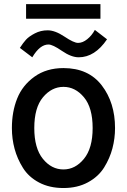

<svg xmlns="http://www.w3.org/2000/svg" viewBox="-20 -901 619 938"><path d="M77.1 -667Q92.8 -691.4 106.9 -707Q121.1 -722.7 149.9 -737.8Q178.7 -752.9 212.9 -752.9Q249 -752.9 294.9 -722.2Q340.8 -691.4 361.3 -691.4Q383.8 -691.4 406.2 -709.5Q428.7 -727.5 443.4 -754.9L502.9 -709Q443.4 -621.1 364.3 -621.1Q328.1 -621.1 282.7 -652.3Q237.3 -683.6 216.8 -683.6Q174.8 -683.6 137.7 -621.1ZM107.4 -809.6V-880.9H470.7V-809.6ZM147.5 -275.4Q147.5 -176.8 189.5 -125Q231.4 -73.2 290 -73.2Q347.7 -73.2 390.1 -125Q432.6 -176.8 432.6 -275.4Q432.6 -375 390.1 -425.8Q347.7 -476.6 290 -476.6Q232.4 -476.6 189.9 -425.8Q147.5 -375 147.5 -275.4ZM38.1 -275.4Q38.1 -355.5 64 -419.9Q89.8 -484.4 148.4 -526.4Q207 -568.4 290 -568.4Q412.1 -568.4 477.1 -483.9Q542 -399.4 542 -275.4Q542 -224.6 529.3 -176.3Q516.6 -127.9 488.8 -83Q460.9 -38.1 409.7 -10.3Q358.4 17.6 290 17.6Q221.7 17.6 170.9 -9.3Q120.1 -36.1 92.3 -80.6Q64.5 -125 51.3 -173.8Q38.1 -222.7 38.1 -275.4Z"/></svg>

Font: Gothic A1 SemiBold
Style: Regular
Weight: 600
Version: Version 2.50